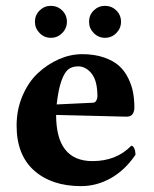

<svg xmlns="http://www.w3.org/2000/svg" viewBox="-20 -630 529 660"><path d="M174.8 -271 299.8 -276.9Q307.1 -277.3 311 -284.2Q314.9 -291 314.9 -297.9Q314.9 -352.5 294.9 -377.2Q274.9 -401.9 249 -401.9Q228 -401.9 214.8 -391.6Q201.7 -381.3 191.2 -352.3Q180.7 -323.2 174.8 -271ZM431.2 -128.9Q438 -128.9 441.9 -119.1Q445.8 -109.4 445.8 -98.1Q409.2 -44.4 360.6 -17.3Q312 9.8 258.8 9.8Q157.7 9.8 97.4 -43.7Q37.1 -97.2 37.1 -198.2Q37.1 -253.4 57.4 -300.8Q77.6 -348.1 110.4 -378.7Q143.1 -409.2 182.6 -426.5Q222.2 -443.8 262.2 -443.8Q304.7 -443.8 337.2 -432.6Q369.6 -421.4 389.2 -403.8Q408.7 -386.2 420.9 -361.1Q433.1 -335.9 437.5 -311.8Q441.9 -287.6 441.9 -259.8Q441.9 -246.6 435.5 -237.5Q429.2 -228.5 413.1 -229L172.9 -234.9Q172.9 -76.2 297.9 -76.2Q379.9 -76.2 431.2 -128.9ZM100.1 -555.2Q100.1 -578.1 116.2 -594Q132.3 -609.9 154.8 -609.9Q177.7 -609.9 193.8 -594Q210 -578.1 210 -555.2Q210 -532.7 193.8 -516.4Q177.7 -500 154.8 -500Q132.3 -500 116.2 -516.4Q100.1 -532.7 100.1 -555.2ZM286.1 -555.2Q286.1 -578.1 302.2 -594Q318.4 -609.9 340.8 -609.9Q363.8 -609.9 379.9 -594Q396 -578.1 396 -555.2Q396 -532.7 379.9 -516.4Q363.8 -500 340.8 -500Q318.4 -500 302.2 -516.4Q286.1 -532.7 286.1 -555.2Z"/></svg>

Font: Common Serif
Style: Bold
Weight: 700
Designer: Philipp H. Poll, Khaled Hosny
Foundry: Stefan Peev, Context Ltd.
Version: Version 1.026